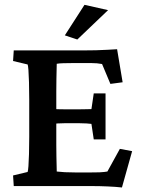

<svg xmlns="http://www.w3.org/2000/svg" viewBox="-20 -786 599 811"><path d="M495.1 5.9Q468.8 2.9 435.1 1.5Q401.4 0 374 0H38.1L35.2 -44.9L96.7 -59.6Q98.6 -64.5 100.1 -84Q101.6 -103.5 102.5 -135.3Q103.5 -167 103.5 -208V-364.3Q103.5 -406.2 102.5 -438.5Q101.6 -470.7 100.1 -490.2Q98.6 -509.8 96.7 -513.7L35.2 -528.3L38.1 -573.2H343.8Q361.3 -573.2 385.3 -573.7Q409.2 -574.2 433.1 -575.7Q457 -577.1 474.6 -578.1L498 -438.5L446.3 -431.6L411.1 -515.6Q399.4 -517.6 389.6 -518.6Q379.9 -519.5 368.2 -519.5H282.2Q263.7 -519.5 247.6 -519Q231.4 -518.6 219.7 -516.6Q219.7 -510.7 219.2 -494.1Q218.8 -477.5 218.3 -453.1Q217.8 -428.7 217.8 -399.4V-174.8Q217.8 -147.5 218.3 -124.5Q218.8 -101.6 219.2 -85.4Q219.7 -69.3 219.7 -61.5Q236.3 -59.6 253.9 -58.6Q271.5 -57.6 297.9 -57.6H364.3Q387.7 -57.6 400.4 -58.1Q413.1 -58.6 419.9 -59.6Q426.8 -60.5 433.6 -61.5L486.3 -157.2L538.1 -147.5ZM376 -197.3 366.2 -262.7Q359.4 -263.7 345.7 -264.6Q332 -265.6 313.5 -265.6H254.9Q239.3 -265.6 224.1 -264.6Q209 -263.7 198.2 -262.7V-326.2Q209 -325.2 224.1 -324.7Q239.3 -324.2 254.9 -324.2H313.5Q332 -324.2 345.7 -324.7Q359.4 -325.2 366.2 -325.2L376 -391.6H425.8V-197.3ZM306.6 -619.1 253.9 -636.7 336.9 -765.6 436.5 -743.2Z"/></svg>

Font: Crimson Pro SemiBold
Style: Regular
Weight: 600
Designer: Jacques Le Bailly
Foundry: Baron von Fonthausen
Version: Version 1.003